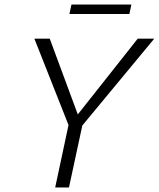

<svg xmlns="http://www.w3.org/2000/svg" viewBox="-20 -829 702 849"><path d="M561 -809 552 -767H287L296 -809ZM662 -658 344 -274 285 0H224L283 -276L132 -658H200L324 -323L589 -658Z"/></svg>

Font: EauTest Semilight
Style: Italic
Weight: 300
Italic angle: -12°
Designer: Christian Thalmann (Catharsis Fonts)
Version: Version 0.001;PS 000.001;hotconv 1.0.88;makeotf.lib2.5.64775